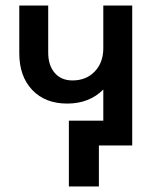

<svg xmlns="http://www.w3.org/2000/svg" viewBox="-20 -528 552 697"><path d="M460 0H339V149H230V-90H355V-203Q304 -152 224 -152Q144 -152 97 -201.5Q50 -251 50 -335V-508H155V-337Q155 -291 178.5 -263.5Q202 -236 243 -236Q293 -236 324 -268.5Q355 -301 355 -353V-508H460Z"/></svg>

Font: LT Superior Semi-bold
Style: Regular
Weight: 600
Designer: Daniel Lyons
Foundry: LyonsType
Version: Version 1.0